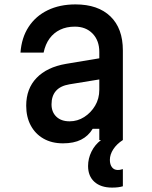

<svg xmlns="http://www.w3.org/2000/svg" viewBox="-20 -636 690 872"><path d="M442 -373V-277L295 -253Q254 -246 234 -223Q214 -200 214 -162Q214 -127 236 -106Q258 -85 296 -85Q332 -85 362.5 -104.5Q393 -124 412 -156Q431 -188 431 -228V-400Q431 -452 400.5 -483.5Q370 -515 320 -515Q282 -515 253 -501Q224 -487 205 -461Q186 -435 178 -397H73Q78 -465 110 -514Q142 -563 196.5 -589.5Q251 -616 323 -616Q425 -616 481.5 -561.5Q538 -507 538 -407V0H431V-51H401Q381 -18 348 -1.5Q315 15 266 15Q215 15 177.5 -6.5Q140 -28 119.5 -66.5Q99 -105 99 -156Q99 -233 146 -282Q193 -331 280 -346ZM489 216Q438 216 409 190Q380 164 380 118Q380 84 395.5 52.5Q411 21 439 0L485 -2L538 0Q510 18 494.5 42Q479 66 479 90Q479 111 488.5 123.5Q498 136 515 136Q523 136 528 134.5Q533 133 538 132V210Q528 213 516 214.5Q504 216 489 216Z"/></svg>

Font: Martian Mono SemiCondensed
Style: Regular
Weight: 400
Width: 4
Designer: Roman Shamin
Foundry: Evil Martians
Version: Version 1.000